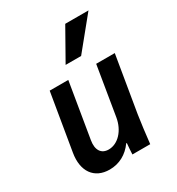

<svg xmlns="http://www.w3.org/2000/svg" viewBox="-195 -942 989 1073"><g transform="rotate(-30 300.0 -405.0)"><path d="M487 -180 547 -540H427L375 -225C362 -146 309 -90 249 -90C201 -90 178 -126 188 -185L247 -540H127L66 -175C47 -63 99 10 198 10C260 10 313 -19 350 -71H354C352 -48 350 -25 349 0H464C471 -63 479 -129 487 -180ZM539 -820H389L276 -620H376Z"/></g></svg>

Font: CommitMono
Style: Bold Italic
Weight: 700
Monospace: yes
Designer: Eigil Nikolajsen
Foundry: Eigil Nikolajsen
Version: Version 1.143